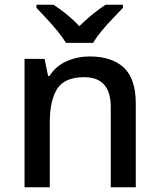

<svg xmlns="http://www.w3.org/2000/svg" viewBox="-20 -786 670 806"><path d="M356 -549Q450 -549 500 -502Q550 -455 550 -351V0H445V-336Q445 -462 334 -462Q251 -462 220 -413Q189 -364 189 -272V0H83V-539H167L182 -467H188Q214 -509 259.5 -529Q305 -549 356 -549ZM257 -606Q243 -629 221 -656Q199 -683 175 -708.5Q151 -734 133 -753V-766H205Q231 -749 259.5 -726Q288 -703 313 -676Q340 -703 368.5 -726Q397 -749 423 -766H496V-753Q478 -734 453.5 -708.5Q429 -683 406.5 -656Q384 -629 371 -606Z"/></svg>

Font: Noto Sans Telugu Medium
Style: Regular
Weight: 500
Designer: Jelle Bosma - Monotype Design Team
Foundry: Monotype Imaging Inc.
Version: Version 2.005; ttfautohint (v1.8.4.7-5d5b)